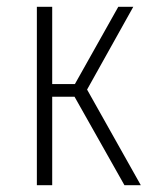

<svg xmlns="http://www.w3.org/2000/svg" viewBox="-20 -542 445 562"><path d="M370.1 -522 234.9 -279.8 392.1 0H344.2L198.2 -258.8H132.8V0H87.9V-522H132.8V-295.9H199.2L326.2 -522Z"/></svg>

Font: Fira Sans Compressed ExtraLight
Style: Regular
Weight: 250
Width: 1
Designer: Carrois Corporate & Edenspiekermann AG
Foundry: Carrois Corporate GbR & Edenspiekermann AG
Version: Version 4.203;PS 004.203;hotconv 1.0.88;makeotf.lib2.5.64775